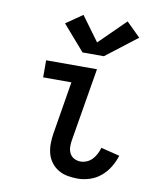

<svg xmlns="http://www.w3.org/2000/svg" viewBox="-87 -853 775 930"><g transform="rotate(10 300.0 -388.0)"><path d="M358 8Q332 8 308 3.5Q284 -1 263.5 -13Q243 -25 228.5 -44Q214 -63 207.5 -86Q201 -109 201 -134.5Q201 -160 205 -185L248 -446H109V-530H359L299 -171Q296 -154 296.5 -137Q297 -120 304.5 -105.5Q312 -91 326.5 -83.5Q341 -76 358 -76Q373 -76 388.5 -82.5Q404 -89 415.5 -101.5Q427 -114 434.5 -129Q442 -144 446 -159L538 -136Q529 -107 512.5 -79.5Q496 -52 471.5 -31.5Q447 -11 417 -1.5Q387 8 358 8ZM276 -598 168 -722 249 -778 337 -658 465 -784 534 -716 381 -598Z"/></g></svg>

Font: Iosevka Curly Slab MdEx
Style: Italic
Weight: 500
Width: 7
Italic angle: -9°
Monospace: yes
Designer: Belleve Invis
Foundry: Belleve Invis
Version: Version 11.0.0; ttfautohint (v1.8.3)